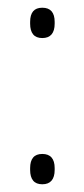

<svg xmlns="http://www.w3.org/2000/svg" viewBox="-20 -470 218 497"><path d="M89.5 7Q73.5 7 65.8 -2.5Q58 -12 58 -30V-35Q58 -53 65.8 -62.2Q73.5 -71.5 89.5 -71.5Q105.5 -71.5 113.5 -62.2Q121.5 -53 121.5 -35V-30Q121.5 -12 113.5 -2.5Q105.5 7 89.5 7ZM89.5 -371.5Q73.5 -371.5 65.8 -381Q58 -390.5 58 -408.5V-413.5Q58 -431.5 65.8 -440.8Q73.5 -450 89.5 -450Q105.5 -450 113.5 -440.8Q121.5 -431.5 121.5 -413.5V-408.5Q121.5 -390.5 113.5 -381Q105.5 -371.5 89.5 -371.5Z"/></svg>

Font: Anek Kannada Medium ExtraLight
Style: Regular
Weight: 250
Version: Version 1.003